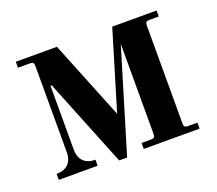

<svg xmlns="http://www.w3.org/2000/svg" viewBox="-89 -595 819 724"><g transform="rotate(-20 320.5 -232.5)"><path d="M36 0H192V-24C152 -24 128 -46 128 -88V-344H133L275 9H307L431 -402V-40C431 -28 427 -24 415 -24H377V0H601V-24H563C551 -24 547 -28 547 -40V-434C547 -446 551 -450 563 -450H601V-474H423L328 -159L201 -474H36V-450H84C96 -450 100 -446 100 -434V-88C100 -46 76 -24 36 -24Z"/></g></svg>

Font: Old Standard
Style: Bold
Weight: 700
Designer: Alexey Kryukov <alexios@thessalonica.org.ru>
Version: Version 2.0.2